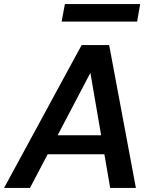

<svg xmlns="http://www.w3.org/2000/svg" viewBox="-40 -921 755 941"><path d="M-20 0 360 -700H495L626 0H500L403 -564L107 0ZM112 -165 159 -258H525L540 -165ZM262 -815 278 -901H647L632 -815Z"/></svg>

Font: DM Sans 18pt SemiBold
Style: Italic
Weight: 600
Italic angle: -10°
Designer: Colophon Foundry, Jonny Pinhorn
Foundry: Colophon Foundry
Version: Version 4.004;gftools[0.9.30]